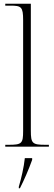

<svg xmlns="http://www.w3.org/2000/svg" viewBox="-20 -780 288 1021"><path d="M8 0H240V-10H222C152 -10 144 -17 144 -85V-760H8V-750H35C93 -750 103 -744 103 -673V-84C103 -17 96 -10 26 -10H8ZM80 213V221H86C107 180 133 121 151 70V61H112C107 110 93 169 80 213Z"/></svg>

Font: Noto Serif Display SemiCondensed ExtraLight
Style: Regular
Weight: 200
Width: 4
Designer: Monotype Design Team
Foundry: Monotype Imaging Inc.
Version: Version 2.009